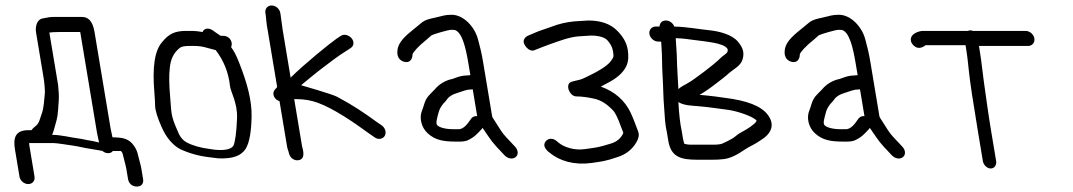

<svg xmlns="http://www.w3.org/2000/svg" viewBox="-20 -578 3924 702"><path d="M172.6 -516C164.4 -516 152.3 -514 134.5 -510.3C114.6 -506.1 108.4 -480 111.8 -459.5L138.8 -297.2C141.2 -282.5 142.6 -271.7 142.8 -265.6C143.5 -250.2 144.9 -245.4 143.8 -235.2C141.5 -213.5 140.3 -185.9 134.2 -166.8C123.8 -138.7 124.6 -128 108.1 -115.2C102.2 -110.6 98.9 -107.7 95 -102H83.5C33.4 -102 28.3 -70.5 34.7 -31.8L51.2 67.5C53.8 83.1 68.3 95 83.3 95C98.3 95 108.8 83.1 106.2 67.5L88.9 -36.5C87.4 -45.5 86.6 -50.7 86.5 -54.8C86.7 -54.9 89.3 -55 91.3 -55H175.2C188.3 -55 233.2 -47.3 248.8 -45.3C267.8 -42.7 287.4 -36.9 308.9 -34.1L354.4 -26.3C358.6 -22.1 366.8 -18 374.4 -18C381.5 -18 386.4 -18.9 393 -26H421.5C421.6 -26 427.6 -22.6 429.3 -12.5L429.4 -12L438.4 23.7C440.1 29.8 441.1 34.1 441.6 37.5L448.1 76.5C449.3 83.7 452.6 91.5 459.6 97.1C466 102.4 473.5 104 480.2 104C487.4 104 494.9 102.1 499.5 96C503.8 90.4 504.3 83.2 503.1 76.5L496.6 37.5C495.8 32.3 494.4 26.3 492.7 20.3L484.5 -11.4C482.6 -21.8 477.6 -33.9 470.1 -44.7C451.2 -72 427.8 -75.6 391.2 -75.9L384.1 -109.9L326.2 -457.5C322.2 -481.7 313.9 -516 279.6 -516ZM334.9 -91.2 342.2 -57C334 -58.4 321.4 -62.4 309.8 -63.9C295.3 -65.8 284.5 -69.6 264 -72.2C238.9 -75.3 203.8 -84.8 170.6 -85C172.8 -90 176 -98.8 177.8 -105.9C185.3 -134.8 190.3 -142.8 192.6 -178.1L194.8 -210.8C196.1 -229.8 194.2 -246.8 192.5 -266.4L192.5 -266.9L160.5 -459C166.4 -460.1 181.1 -461 201.4 -461H273.3Z M820.9 -263.8C823.3 -241.5 848.7 -202 846.7 -146.4C844.7 -91.5 839.2 -56.8 833.2 -44.8C824.8 -31.6 796.4 -25 750.4 -32.7L749.9 -32.8L749.4 -32.9C713.6 -37.3 684.4 -45.7 662.6 -57.3C648.6 -64.9 637.4 -77.9 629.5 -99.1L629.3 -99.5L629.1 -99.9C603.1 -157.4 607.2 -167 602.3 -221.5C598.2 -267.8 597.6 -302.3 600.5 -326.3C603 -361.2 615.3 -385.8 637.7 -403.2C642.5 -406.9 652.9 -410 670.1 -410H690.9C706.6 -410 722.3 -407.7 737.6 -403C746.8 -400 760.8 -397.3 768.6 -394.8C797.4 -357.6 815.5 -313.7 820.9 -263.8ZM573 -424.4C544.6 -392.4 536.7 -329.8 544.5 -238.7C545.9 -222.5 546.8 -206.7 547.1 -191.5C547.6 -173 556 -147.2 571.4 -112.5C587.3 -76.7 609 -49.6 637.2 -33.5L637.8 -33.1L638.4 -32.9C671.2 -17.6 706.6 -7.6 745.5 -3.1L778.6 1L779.1 1C833.6 3 862.2 -8.8 879 -35.1C892.6 -58.8 898.6 -96.9 899.9 -151.3C901.1 -210.5 883.9 -273.4 855.5 -345.9C842.9 -378.3 836.4 -389.4 825.1 -405.7C826.5 -408.6 827.9 -415.6 827.1 -421C825.9 -427.7 822.7 -435.2 815.8 -440.5C809.4 -445.4 801.9 -447 795.2 -447H786.8C783.8 -448.9 777.8 -452.9 770.2 -458.2L757.5 -467.3C743 -477 726.4 -475.1 720.6 -460.9C706.1 -463.4 693.7 -465 685.2 -465L660.9 -465C618.7 -465 597.1 -454 573 -424.4Z M950.3 -530.5 951.3 -524.5C953.7 -509.8 953 -495.8 958.3 -470.2L993.3 -260.2C993.1 -259.9 992.4 -258.9 991.6 -257.7C989.5 -255.3 987.9 -253.5 985.2 -250.5C975.6 -239.8 979 -223.6 990.4 -214.3C993.9 -211.5 996.6 -209.9 1002 -208L1029.5 -42.8C1030.5 -36.8 1031.9 -31.8 1034.8 -24L1036.8 -16.4C1040.6 -1 1055.5 10.4 1071.5 7.8C1100.7 2.7 1085.7 -35.6 1084.5 -42.7L1055.7 -215.5H1065.7C1091.6 -215.5 1118.2 -211 1142.2 -202.1C1199.8 -181.1 1271.7 -132.1 1327.5 -91.3L1349 -76.3C1364.2 -65.3 1379.9 -70.5 1386.2 -80.4C1392.7 -90.6 1391.4 -108.1 1375.5 -119.7L1355.1 -133.7C1309.8 -166.7 1272.7 -192 1212.1 -224.4C1194.1 -233.9 1080.9 -266.4 1080.9 -266.4C1101.1 -282.9 1133 -309.9 1154.5 -326C1180.4 -345.4 1217.1 -374.5 1247.3 -392.6L1247.6 -392.7L1262.1 -402.3C1276 -411 1274.4 -427.6 1265.5 -438.1C1257.1 -448 1240.1 -455.7 1226.7 -447.2L1211.6 -437.3C1187.2 -420.6 1092 -343.4 1042.6 -294.1L1013.1 -471.3L1005.9 -524.3L1004.9 -530.5C1002.4 -545.5 988.2 -558 973.2 -558C958.2 -558 947.8 -545.5 950.3 -530.5Z M1704.5 -146.3 1704.3 -146.1 1697.8 -137.5 1697.6 -137.2C1682.7 -114.2 1668.4 -105.5 1656.6 -105.5H1639.8C1606.5 -105.5 1587.1 -112.4 1579.9 -119.2L1579.6 -119.5L1579.2 -119.8C1571.7 -126.2 1577.9 -145.8 1584.3 -169.1C1586.5 -177.2 1591 -186.3 1599.6 -197.6C1603.5 -201.5 1609 -207.4 1612.6 -212.2L1612.9 -212.6L1613.2 -213C1619.7 -223.7 1633.4 -233.1 1655.8 -239.4C1669.6 -243.2 1684.5 -250.5 1697.8 -250.5H1698.3L1708.4 -251.4L1724.7 -153.3C1717.4 -154.3 1709.6 -152.1 1704.5 -146.3ZM1746.9 -106.7C1779.5 -59.7 1774.8 -62.4 1824 -11C1837.1 3.3 1855.5 5 1865.6 -3.9C1875.8 -12.2 1875.6 -28.7 1862.8 -42.2C1847.3 -58.4 1843.7 -62.7 1829.8 -77.3C1816 -91.7 1804.4 -111.8 1791.8 -131.5L1781.7 -147.3C1780.4 -149.3 1779.6 -151.2 1779.3 -153.3L1746.7 -348.9C1739.9 -389.9 1736.1 -401.4 1727.8 -433.7C1715.7 -480.6 1674.5 -524 1631.3 -524C1604.3 -524 1599.4 -519.5 1568.7 -513.1C1547.5 -508.7 1533.1 -504.2 1523.7 -496.7C1509 -484.9 1493.6 -471.9 1478.5 -459.6C1450.5 -436.2 1433.8 -414.9 1433 -391.4C1432.1 -382 1433 -370.3 1441.8 -361.2C1446.7 -356.2 1452.8 -353.3 1458.7 -351.9C1478.8 -347 1488.4 -362.3 1488.3 -379.3C1490.5 -387 1507.5 -407.6 1541.6 -434.8C1549.1 -441 1553.7 -445.1 1557.7 -448.9C1563.7 -452.7 1619.1 -469 1629.2 -469C1636.8 -469 1642.7 -468.6 1643.7 -468.1L1644.2 -467.9C1669.4 -458.3 1682.6 -406.1 1692.4 -347.1L1699.8 -303.1C1699.8 -303.1 1698 -303 1697.3 -303L1686.9 -302.1C1674.2 -302 1659.4 -299 1646.6 -293.8L1634.3 -289.4C1609.4 -284.5 1586.5 -271.4 1569.7 -251.2C1566 -247.1 1560 -240.9 1551.7 -232.8C1542.1 -223.4 1535.3 -211.8 1531.3 -198.4C1527.7 -186.5 1525 -178.3 1523.4 -174.7C1511.9 -148.4 1519.9 -112.1 1544 -90.4C1571.5 -65.4 1601.6 -60.3 1646.4 -60.3H1664.6C1671.8 -60.3 1679 -61.4 1686.3 -63.6L1686.9 -63.7L1687.5 -64C1715 -76 1725.9 -90 1740.1 -105L1740.6 -105.5L1744.3 -110.4C1745.2 -109.1 1746 -107.9 1746.9 -106.7Z M2199.9 -431.7C2211.6 -418.9 2218.6 -405.9 2220.7 -393.6C2224.7 -369.3 2225 -369.8 2210.2 -350.6C2196.9 -335.8 2169.7 -318.2 2131.8 -300.3C2125.1 -297.1 2118.2 -293.8 2111.1 -290.4C2100.7 -285.5 2084.8 -283.8 2069.6 -279C2053.1 -273.7 2056.5 -255 2061 -245.6C2064.8 -237.6 2072.7 -226.8 2085.4 -225.6L2086 -225.5H2086.6C2105.4 -225.5 2127.7 -222.7 2153.6 -216.9C2176.8 -211.7 2199.6 -197.8 2222.3 -173.4C2228.7 -166.5 2239.2 -146.7 2250.2 -115.5C2258 -93.3 2261 -93.9 2257.1 -87.6L2256.9 -87.3L2256.8 -87C2248.3 -71.1 2234.6 -60 2216 -53.8C2162.2 -37.4 2165.7 -39.7 2117.7 -32.7C2079.7 -27.2 2041.9 -40.2 2023.3 -55.6L2014 -63.2C2000.8 -74 1984.7 -72.6 1975.8 -62C1958.4 -41.3 1986.8 -22 1990.7 -18.8C2026.9 10.9 2080.7 26.4 2142.7 17.9C2179.4 12.5 2194.1 11.4 2237.8 -3.7C2269.1 -13.5 2292.8 -32.5 2308 -59.9C2314.8 -72.1 2318 -84.7 2313.2 -97.4C2305.1 -118.9 2297 -141.3 2286.2 -165.2C2264.7 -210.7 2228.6 -242.6 2176.8 -261.4C2185.9 -266 2197.5 -272.2 2210.2 -279.3C2240.5 -296.1 2261.3 -315.7 2271.1 -338.9C2277.9 -354.9 2278.8 -374.5 2275 -397.3C2271 -421.7 2257.9 -444.6 2237 -465.3C2211.7 -491.5 2175.2 -503 2131.3 -503H2131L2081.3 -500C2050.9 -497.2 2023.1 -490.7 1996.5 -480.3C1986 -476.4 1975.6 -472.7 1965.4 -469.5C1942.8 -462.3 1929.6 -455.1 1909.8 -447.2L1909.2 -447L1908.7 -446.7C1899 -441.4 1889.6 -430.1 1897.5 -415.3C1901 -408.6 1917 -384.5 1938 -396.1L1965.3 -406.8C1973.4 -410.1 1982 -413.3 1991.6 -416.6C2024.4 -428 2058.3 -441.5 2094 -445L2140.9 -448C2170.6 -447.8 2189.4 -441.5 2199.9 -431.7Z M2528.8 -190.1C2575.9 -186.2 2595.5 -182.1 2637.7 -177C2667.8 -173.5 2713.3 -158.9 2735.1 -145.8C2749.6 -137.1 2746.2 -136.4 2744.9 -133.8C2742.7 -129.5 2734.6 -122.2 2724.7 -115.2L2708.7 -104.8C2696.4 -96.9 2680.6 -90.6 2668.6 -79.3C2662.7 -73.9 2646.5 -64.5 2621.3 -53.2C2616.1 -50.8 2605.2 -49 2589.3 -49H2504.8C2498.1 -49 2490.9 -49.9 2482.2 -52.1C2480.2 -58.4 2478.3 -64.5 2477.1 -71.5L2472.4 -99.8L2472.3 -100.2C2466.8 -125.1 2462.8 -160.2 2460.4 -204.8C2479.7 -192.6 2506.8 -191.9 2528.8 -190.1ZM2455 -359.6C2454.7 -384.2 2451.9 -413.4 2450.6 -438.4C2473.9 -437.8 2493.7 -435.2 2519.5 -431.6C2563 -425.6 2624.1 -420.9 2638.4 -401.3C2643.8 -394.4 2640.1 -385.2 2631.2 -379.3C2623.1 -373.9 2614.5 -366.5 2605.2 -357C2594.7 -346.4 2519.3 -286.9 2491.9 -272.4C2478.7 -265.8 2468.2 -259.2 2460.3 -252.4C2459 -283.8 2455.2 -335.1 2455 -359.6ZM2391.4 -481H2377.4C2362.4 -481 2352 -468.5 2354.5 -453.5C2357 -438.5 2371.5 -426 2386.6 -426H2397.4C2397.7 -419.7 2398.2 -412.1 2398.8 -403.9C2401.4 -368.6 2400 -340.8 2402.6 -300C2405.6 -253.4 2404.5 -227.4 2408.4 -182.2C2411.5 -144.9 2410.4 -130.3 2418.4 -93.4L2423.5 -63C2433.6 -2.2 2471.5 6 2530.5 6H2583.7C2600.4 6 2612.9 5.4 2624 3.9C2647 2.1 2673.8 -10.4 2705.7 -32.7C2725.7 -45.7 2736.5 -48 2761.1 -65.2C2799.9 -88.7 2814.4 -120.8 2788.3 -156.8C2763.2 -191.6 2708.5 -210.3 2632.8 -220C2618.7 -221.9 2606.1 -223.6 2595.2 -225.2C2578.4 -227.6 2559.2 -229.1 2537.7 -231.2C2554.1 -240.2 2575.9 -255.2 2602.9 -276.2L2626.2 -294.3C2633.7 -300.1 2640.8 -306.2 2647.4 -312.4C2662.5 -325.6 2688.9 -336.9 2695.6 -362.7C2702.8 -390.1 2693.4 -406.5 2678.9 -424.7C2656.9 -452.3 2608.1 -463.9 2573.4 -467.4C2527.9 -472.3 2492.9 -479.6 2445.5 -480.9C2440.5 -493.4 2428.5 -503 2414.7 -503C2402 -503 2392.3 -495.5 2391.4 -481Z M3120.5 -146.3 3120.3 -146.1 3113.8 -137.5 3113.6 -137.2C3098.7 -114.2 3084.4 -105.5 3072.6 -105.5H3055.8C3022.5 -105.5 3003.1 -112.4 2995.9 -119.2L2995.6 -119.5L2995.2 -119.8C2987.7 -126.2 2993.9 -145.8 3000.3 -169.1C3002.5 -177.2 3007 -186.3 3015.6 -197.6C3019.5 -201.5 3025 -207.4 3028.6 -212.2L3028.9 -212.6L3029.2 -213C3035.7 -223.7 3049.4 -233.1 3071.8 -239.4C3085.6 -243.2 3100.5 -250.5 3113.8 -250.5H3114.3L3124.4 -251.4L3140.7 -153.3C3133.4 -154.3 3125.6 -152.1 3120.5 -146.3ZM3162.9 -106.7C3195.5 -59.7 3190.8 -62.4 3240 -11C3253.1 3.3 3271.5 5 3281.6 -3.9C3291.8 -12.2 3291.6 -28.7 3278.8 -42.2C3263.3 -58.4 3259.7 -62.7 3245.8 -77.3C3232 -91.7 3220.4 -111.8 3207.8 -131.5L3197.7 -147.3C3196.4 -149.3 3195.6 -151.2 3195.3 -153.3L3162.7 -348.9C3155.9 -389.9 3152.1 -401.4 3143.8 -433.7C3131.7 -480.6 3090.5 -524 3047.3 -524C3020.3 -524 3015.4 -519.5 2984.7 -513.1C2963.5 -508.7 2949.1 -504.2 2939.7 -496.7C2925 -484.9 2909.6 -471.9 2894.5 -459.6C2866.5 -436.2 2849.8 -414.9 2849 -391.4C2848.1 -382 2849 -370.3 2857.8 -361.2C2862.7 -356.2 2868.8 -353.3 2874.7 -351.9C2894.8 -347 2904.4 -362.3 2904.3 -379.3C2906.5 -387 2923.5 -407.6 2957.6 -434.8C2965.1 -441 2969.7 -445.1 2973.7 -448.9C2979.7 -452.7 3035.1 -469 3045.2 -469C3052.8 -469 3058.7 -468.6 3059.7 -468.1L3060.2 -467.9C3085.4 -458.3 3098.6 -406.1 3108.4 -347.1L3115.8 -303.1C3115.8 -303.1 3114 -303 3113.3 -303L3102.9 -302.1C3090.2 -302 3075.4 -299 3062.6 -293.8L3050.3 -289.4C3025.4 -284.5 3002.5 -271.4 2985.7 -251.2C2982 -247.1 2976 -240.9 2967.7 -232.8C2958.1 -223.4 2951.3 -211.8 2947.3 -198.4C2943.7 -186.5 2941 -178.3 2939.4 -174.7C2927.9 -148.4 2935.9 -112.1 2960 -90.4C2987.5 -65.4 3017.6 -60.3 3062.4 -60.3H3080.6C3087.8 -60.3 3095 -61.4 3102.3 -63.6L3102.9 -63.7L3103.5 -64C3131 -76 3141.9 -90 3156.1 -105L3156.6 -105.5L3160.3 -110.4C3161.2 -109.1 3162 -107.9 3162.9 -106.7Z M3622.1 10.5 3603.8 -99C3593.1 -163.2 3585 -224.7 3576.9 -281.8C3571.2 -322.3 3569.2 -349.4 3562.9 -387.3C3561.4 -396.2 3560.4 -402.5 3559.4 -410H3739C3754.1 -410 3764.4 -422.5 3761.9 -437.5C3759.4 -452.5 3744.9 -465 3729.9 -465H3537.4C3534 -466.2 3531.1 -467 3528 -467C3524.7 -467 3522 -466.4 3519 -465H3354.1C3341.2 -465 3305.6 -455 3310.6 -428.3C3311.5 -423.5 3314 -418.7 3317.6 -414.6C3339.3 -390 3362.4 -411.8 3364 -412.7H3510.4C3511.1 -407.6 3512.5 -398.3 3513.9 -389.9C3516.2 -376.3 3519.1 -351.5 3522.7 -316C3526.4 -279.6 3537.2 -207.8 3555.2 -99.7L3573.5 10.5C3576 25.5 3589.1 38 3602.4 38C3615.7 38 3624.6 25.5 3622.1 10.5Z"/></svg>

Font: MewTooHand
Style: BdCondLta
Weight: 400
Designer: Mew Too, Robert Jablonski
Version: Version 0.77